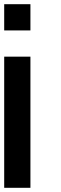

<svg xmlns="http://www.w3.org/2000/svg" viewBox="-20 -895 290 915"><path d="M0 -750V-875H125V-750ZM125 0H0V-625H125Z"/></svg>

Font: Tiny5
Style: Regular
Weight: 400
Designer: Stefan Schmidt
Foundry: Made with Bits'n'Picas by Kreative Software
Version: Version 1.002; ttfautohint (v1.8.4.7-5d5b)